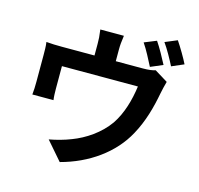

<svg xmlns="http://www.w3.org/2000/svg" viewBox="-128 -1003 1257 1211"><g transform="rotate(15 500.0 -397.5)"><path d="M760 -828 681 -796C708 -757 738 -698 759 -657L839 -691C820 -728 785 -792 760 -828ZM886 -865 807 -832C834 -795 866 -736 887 -695L966 -729C949 -764 912 -827 886 -865ZM886 -593 800 -646C782 -640 758 -636 717 -636H542V-712C542 -741 544 -761 550 -804H396C402 -761 403 -741 403 -712V-636H190C152 -636 122 -637 88 -640C92 -617 92 -577 92 -554C92 -517 92 -414 92 -381C92 -354 91 -322 88 -297H226C223 -317 222 -349 222 -371C222 -402 222 -483 222 -518H718C706 -428 680 -334 630 -260C573 -179 485 -121 403 -90C361 -73 306 -58 261 -50L365 70C543 23 694 -83 773 -230C823 -321 849 -418 867 -514C871 -533 879 -571 886 -593Z"/></g></svg>

Font: Noto Sans TC
Style: Bold
Weight: 700
Designer: Ryoko NISHIZUKA 西塚涼子 (kana, bopomofo & ideographs); Paul D. Hunt (Latin, Greek & Cyrillic); Sandoll Communications 산돌커뮤니
Foundry: Adobe
Version: Version 2.004;hotconv 1.0.118;makeotfexe 2.5.65603